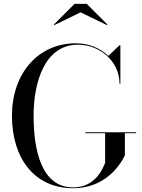

<svg xmlns="http://www.w3.org/2000/svg" viewBox="-20 -990 755 1020"><path d="M408 -924.5 548.5 -856.5 551 -859.5 441 -969.5H376L266 -859.5L268.5 -856.5ZM433.5 -287.5V-282.5H538.5V-125C528.5 -103 492.5 5.5 368.5 5.5C199.5 5.5 158.5 -193 158.5 -375C158.5 -557 219.5 -752.5 393.5 -752.5C507.5 -752.5 614.5 -668 615 -545H619.5V-750H615.5L555.5 -693C512 -735 450.5 -760 383.5 -760C180.5 -760 43.5 -598 43.5 -375C43.5 -152 160.5 10 368.5 10C531.5 10 613.5 -102 643.5 -165V-282.5H703.5V-287.5Z"/></svg>

Font: Bodoni* 36pt
Style: Regular
Weight: 400
Version: Version 2.3